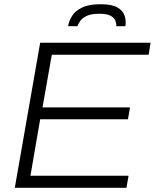

<svg xmlns="http://www.w3.org/2000/svg" viewBox="-20 -888 732 908"><path d="M50 0 170 -686H692L683 -629H225L181 -380H595L585 -324H170L124 -57H588L578 0ZM302 -764Q306 -789 321 -813Q336 -837 368.5 -852.5Q401 -868 456 -868Q510 -868 536 -852.5Q562 -837 569.5 -813Q577 -789 573 -764H530Q531 -775 526 -789Q521 -803 504 -813Q487 -823 450 -823Q412 -823 390.5 -813Q369 -803 359.5 -789Q350 -775 346 -764Z"/></svg>

Font: Archivo SemiBold ExtraLight
Style: Italic
Weight: 250
Italic angle: -10°
Version: Version 2.001